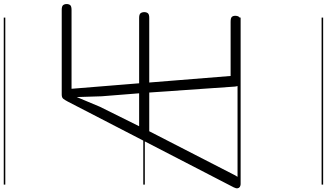

<svg xmlns="http://www.w3.org/2000/svg" viewBox="-394 -900 1698 997"><g transform="rotate(-90 454.5 -401.0)"><path d="M-1 0Q-10.5 0 -16.8 -4Q-23 -8 -24.2 -15.8Q-25.5 -23.5 -19.5 -35.5L426 -897.5Q434.5 -913.5 440.8 -921.2Q447 -929 462.5 -929H902Q921 -929 926.8 -921.8Q932.5 -914.5 932.5 -903.5Q932.5 -892 926.8 -885Q921 -878 902 -878H492.5L521 -527H860.5Q879 -527 884.8 -519.5Q890.5 -512 890.5 -500Q890.5 -489 884.8 -481.8Q879 -474.5 860.5 -474.5H525L559 -52H840.5Q859.5 -52 865.5 -45.8Q871.5 -39.5 871.5 -28Q871.5 -15.5 865.5 -7.8Q859.5 0 840.5 0H534Q515.5 0 510.2 -8.8Q505 -17.5 504 -28.5L473 -474.5H272L45 -32.5Q35.5 -13.5 26.8 -6.8Q18 0 -1 0ZM298 -527H469L453.5 -722L449.5 -851L399 -730.5ZM-1 0Q-10.5 0 -16.8 -4Q-23 -8 -24.2 -15.8Q-25.5 -23.5 -19.5 -35.5L426 -897.5Q434.5 -913.5 440.8 -921.2Q447 -929 462.5 -929H902Q921 -929 926.8 -921.8Q932.5 -914.5 932.5 -903.5Q932.5 -892 926.8 -885Q921 -878 902 -878H492.5L521 -527H860.5Q879 -527 884.8 -519.5Q890.5 -512 890.5 -500Q890.5 -489 884.8 -481.8Q879 -474.5 860.5 -474.5H525L559 -52H840.5Q859.5 -52 865.5 -45.8Q871.5 -39.5 871.5 -28Q871.5 -15.5 865.5 -7.8Q859.5 0 840.5 0H534Q515.5 0 510.2 -8.8Q505 -17.5 504 -28.5L473 -474.5H272L45 -32.5Q35.5 -13.5 26.8 -6.8Q18 0 -1 0ZM298 -527H469L453.5 -722L449.5 -851L399 -730.5ZM-5 420.5H862V428.5H-5ZM-5 -16H862V0H-5ZM-5 -505.5H862V-497.5H-5ZM-5 -1230H862V-1222H-5Z"/></g></svg>

Font: Edu VIC WA NT Pre Guide
Style: Regular
Weight: 400
Designer: Tina and Corey Anderson, Eben Sorkin, Mirko Velimirovic
Foundry: Google for Education
Version: Version 1.000